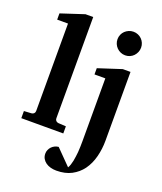

<svg xmlns="http://www.w3.org/2000/svg" viewBox="-172 -849 1001 1188"><g transform="rotate(20 328.5 -254.5)"><path d="M28.8 0V-46.9L78.1 -49.8Q87.9 -50.8 94 -57.1Q100.1 -63.5 100.1 -73.2V-648.9H28.8V-689.9L182.1 -740.2H232.9V-73.2Q232.9 -63.5 239 -57.1Q245.1 -50.8 254.9 -49.8L305.2 -46.9V0ZM565.9 -46.9Q565.9 7.8 552.7 59.1Q539.6 110.4 511.2 149.9Q483.9 187 442.4 209Q400.9 231 342.8 231Q322.8 231 304.7 226.1Q286.6 221.2 272.9 211.4Q259.3 201.7 251.2 187.5Q243.2 173.3 243.2 154.8Q243.2 141.6 248.3 129.9Q253.4 118.2 262.2 109.1Q271 100.1 282.7 94.5Q294.4 88.9 307.1 87.9L404.8 187Q410.6 177.7 415 164.8Q419.4 151.9 422.4 137.2Q425.3 122.6 427.2 107.2Q429.2 91.8 430.7 77.1Q433.1 43 433.1 4.9V-409.2H361.8V-450.2L515.1 -500H565.9ZM576.2 -663.1Q576.2 -647 570.1 -632.8Q564 -618.7 553.7 -607.9Q543.5 -597.2 529.3 -591.1Q515.1 -585 499 -585Q482.9 -585 468.8 -591.1Q454.6 -597.2 443.8 -607.9Q433.1 -618.7 427 -632.8Q420.9 -647 420.9 -663.1Q420.9 -679.2 427 -693.4Q433.1 -707.5 443.8 -717.8Q454.6 -728 468.8 -734.1Q482.9 -740.2 499 -740.2Q515.1 -740.2 529.3 -734.1Q543.5 -728 553.7 -717.8Q564 -707.5 570.1 -693.4Q576.2 -679.2 576.2 -663.1Z"/></g></svg>

Font: Charis SIL Eur
Style: Bold
Weight: 700
Foundry: SIL International
Version: Version 5.000